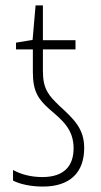

<svg xmlns="http://www.w3.org/2000/svg" viewBox="-20 -677 372 707"><path d="M138 10C239 10 290 -43 290 -132C290 -202 254 -237 198 -288C160 -325 138 -348 138 -415V-495H258V-529H138V-657H111L100 -530L39 -520V-495H101V-411C101 -338 123 -310 162 -275C207 -236 251 -203 251 -131C251 -66 216 -25 136 -25C94 -25 57 -35 28 -51V-12C53 1 93 10 138 10Z"/></svg>

Font: Noto Sans Condensed ExtraLight
Style: Regular
Weight: 200
Width: 3
Designer: Monotype Design Team
Foundry: Monotype Imaging Inc.
Version: Version 2.013